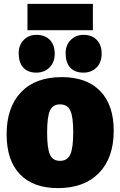

<svg xmlns="http://www.w3.org/2000/svg" viewBox="-20 -951 618 986"><path d="M564 -280Q564 -140 488 -62.5Q412 15 278 15Q150 15 82 -56.5Q14 -128 14 -261Q14 -400 88 -477.5Q162 -555 297 -555Q425 -555 494.5 -483.5Q564 -412 564 -280ZM222 -270Q222 -189 236.5 -157Q251 -125 288 -125Q326 -125 341 -158Q356 -191 356 -272Q356 -352 341 -383.5Q326 -415 288 -415Q251 -415 236.5 -383Q222 -351 222 -270ZM76 -677Q76 -720 102 -746Q128 -772 167 -772Q211 -772 236 -746Q261 -720 261 -675Q261 -631 234 -604.5Q207 -578 167 -578Q123 -578 99.5 -604Q76 -630 76 -677ZM317 -677Q317 -720 343.5 -746Q370 -772 409 -772Q452 -772 477 -746Q502 -720 502 -675Q502 -630 475.5 -604Q449 -578 409 -578Q364 -578 340.5 -604Q317 -630 317 -677ZM121 -931H457V-796H121Z"/></svg>

Font: Bitter Pro Black
Style: Regular
Weight: 900
Designer: Sol Matas, and Bitter project Authors
Foundry: Sol Matas
Version: Version 1.010